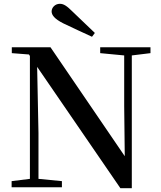

<svg xmlns="http://www.w3.org/2000/svg" viewBox="-20 -983 847 1008"><path d="M478 -810C438 -848 399 -886 362 -921C330 -953 314 -963 294 -963C269 -963 251 -943 251 -923C251 -904 266 -884 311 -861C362 -837 412 -813 463 -790ZM612 5H672V-692L770 -704V-735H506V-704L632 -692V-427L635 -163L245 -735H42V-704L132 -697L137 -689V-44L41 -32V0H305V-32L182 -44V-285L175 -632Z"/></svg>

Font: Noto Serif JP SemiBold
Style: Regular
Weight: 600
Designer: Ryoko NISHIZUKA 西塚涼子 (kana & ideographs); Frank Grießhammer (Latin, Greek & Cyrillic); Wenlong ZHANG 张文龙 (bopomofo); San
Foundry: Adobe
Version: Version 2.001;hotconv 1.1.0;makeotfexe 2.6.0